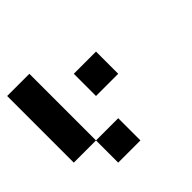

<svg xmlns="http://www.w3.org/2000/svg" viewBox="-132 -507 764 764"><g transform="rotate(-45 250.0 -125.0)"><path d="M125 -375V0H0V-375ZM375 -250V-125H250V-250ZM250 0V125H125V0Z"/></g></svg>

Font: Bytesized
Style: Regular
Weight: 400
Monospace: yes
Designer: baltdev
Version: Version 1.000